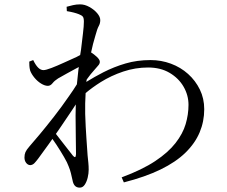

<svg xmlns="http://www.w3.org/2000/svg" viewBox="-20 -811 1040 879"><path d="M246 -452Q230 -442 220.5 -430Q211 -418 199 -418Q185 -418 168 -428.5Q151 -439 137.5 -455.5Q124 -472 118 -488Q115 -500 114.5 -510Q114 -520 114 -529L132 -536Q143 -513 154.5 -501.5Q166 -490 179 -490Q190 -490 216 -500Q242 -510 272.5 -524Q303 -538 330 -550Q340 -555 347 -559Q349 -572 351 -584Q356 -627 360 -659.5Q364 -692 364 -712Q364 -729 359 -735Q354 -741 341 -746Q331 -750 317.5 -753.5Q304 -757 286 -760L285 -780Q299 -784 314.5 -787.5Q330 -791 347 -791Q368 -791 389.5 -779Q411 -767 425 -750.5Q439 -734 439 -719Q439 -704 432 -691.5Q425 -679 417 -649Q413 -635 406 -610Q402 -592 397 -571Q410 -563 423 -551Q437 -538 437 -528Q437 -519 429.5 -511Q422 -503 413 -492Q405 -483 395 -471Q386 -459 377 -447Q376 -441 375 -436Q414 -460 453 -480Q502 -505 555 -520.5Q608 -536 669 -536Q718 -536 762.5 -519.5Q807 -503 841 -472.5Q875 -442 895 -401Q915 -360 915 -311Q915 -255 894 -205Q873 -155 829 -112Q785 -69 715 -35Q645 -1 547 24L537 1Q631 -34 690.5 -73.5Q750 -113 783.5 -156Q817 -199 830 -243Q843 -287 843 -331Q843 -375 820.5 -414Q798 -453 756.5 -477.5Q715 -502 658 -502Q600 -502 544.5 -483.5Q489 -465 441 -435Q403 -411 372 -385Q369 -338 370 -289Q372 -229 375.5 -179.5Q379 -130 381 -100Q383 -81 384.5 -65.5Q386 -50 386 -34Q386 -17 381.5 2Q377 21 368 34.5Q359 48 345 48Q331 48 323 39.5Q315 31 312 14Q308 -4 304.5 -18.5Q301 -33 294 -50Q289 -65 273 -92.5Q257 -120 238 -149Q228 -163 220 -175Q211 -163 203 -151Q177 -115 155 -85Q146 -73 138 -64.5Q130 -56 119 -55Q108 -55 100 -65Q92 -75 92 -90Q92 -104 96.5 -114.5Q101 -125 115 -141Q131 -159 161.5 -195.5Q192 -232 227.5 -277.5Q263 -323 296 -371Q316 -399 332 -425Q335 -459 339 -492Q340 -498 341 -504Q336 -502 331 -499Q308 -487 286 -474.5Q264 -462 246 -452ZM236 -198Q244 -187 253 -176Q272 -152 288.5 -130.5Q305 -109 314 -98Q320 -91 324 -92Q327 -93 328 -105Q328 -135 327 -181.5Q326 -228 326 -282Q326 -308 327 -333Q318 -319 308 -304Q283 -266 256 -227Q246 -212 236 -198Z"/></svg>

Font: Early Summer Mincho
Style: Regular
Weight: 400
Designer: GuiWonder
Version: Version 1.002